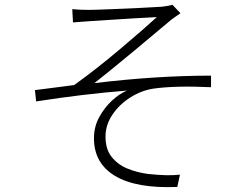

<svg xmlns="http://www.w3.org/2000/svg" viewBox="-20 -761 1040 797"><path d="M280 -723Q308 -720 349 -720Q370 -720 433 -722.5Q496 -725 559 -728Q622 -731 651 -733Q678 -736 696 -741L729 -706Q722 -701 711 -693.5Q700 -686 692 -680Q632 -629 535.5 -549Q439 -469 372 -416Q630 -447 856 -447V-399Q707 -406 616 -393Q566 -385 521 -356.5Q476 -328 447 -285.5Q418 -243 418 -194Q418 -141 444 -109Q470 -77 509.5 -61Q549 -45 594 -39Q677 -30 727 -36L716 15Q546 22 458 -30.5Q370 -83 370 -187Q370 -235 392 -275Q414 -315 445 -343.5Q476 -372 507 -385Q329 -371 130 -340L125 -387Q174 -393 227 -400Q260 -404 288 -408Q380 -474 480.5 -559Q581 -644 631 -690Q604 -688 539 -685Q482 -681 427.5 -678Q373 -675 351 -673Q310 -670 283 -668Z"/></svg>

Font: LXGW 975 Gothic SC 200W
Style: Regular
Weight: 200
Version: Version 2.01;February 25, 2021